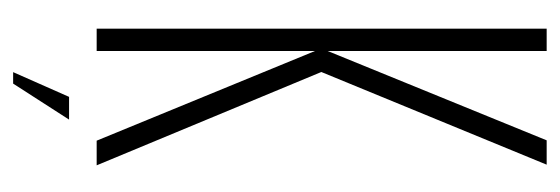

<svg xmlns="http://www.w3.org/2000/svg" viewBox="-296 -419 840 288"><g transform="rotate(90 124.0 -275.0)"><path d="M23 0V-675H56.5V-346.5L190.5 -675H227L88 -337L228 0H191L56.5 -327.5V0ZM88.2 125.3 125.3 41.4H159.4L105.4 125.3Z"/></g></svg>

Font: Anybody Condensed ExtraLight
Style: Regular
Weight: 200
Width: 3
Designer: Tyler Finck
Foundry: Etcetera Type Company
Version: Version 1.010; ttfautohint (v1.8.3) -l 8 -r 50 -G 200 -x 14 